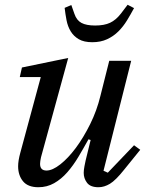

<svg xmlns="http://www.w3.org/2000/svg" viewBox="-20 -773 619 805"><path d="M141 12Q97 12 76.5 -13Q56 -38 56 -76Q56 -99 65 -132L151 -450H63L72 -490L266 -530L152 -114Q150 -105 149 -98Q148 -91 148 -86Q148 -58 175 -58Q200 -58 233 -84Q266 -110 298 -153Q330 -196 358 -252.5Q386 -309 401 -371L438 -518H530L414 -57L432 -49L542 -164L568 -145L500 -61Q465 -17 441 -2.5Q417 12 393 12Q359 12 345 -6.5Q331 -25 331 -48Q331 -60 334 -75.5Q337 -91 339 -100L360 -186L351 -189Q330 -151 308.5 -115Q287 -79 262 -50.5Q237 -22 207 -5Q177 12 141 12ZM367 -596Q332 -596 310.5 -608.5Q289 -621 276.5 -641.5Q264 -662 259 -688Q254 -714 251 -740L279 -752L292 -715Q301 -688 321.5 -677Q342 -666 379 -666Q417 -666 441.5 -677.5Q466 -689 487 -716L515 -753L542 -739Q528 -713 512.5 -687.5Q497 -662 476.5 -641.5Q456 -621 429 -608.5Q402 -596 367 -596Z"/></svg>

Font: IBM Plex Serif Text
Style: Italic
Weight: 450
Italic angle: -14°
Designer: Mike Abbink, Paul van der Laan, Pieter van Rosmalen
Foundry: Bold Monday
Version: Version 3.001